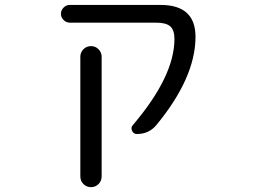

<svg xmlns="http://www.w3.org/2000/svg" viewBox="-20 -567 1040 783"><path d="M634.8 -546.9Q777.3 -546.9 777.3 -417Q777.3 -251 618.2 -57.6Q587.9 -20.5 538.1 -20.5Q524.4 -20.5 518.6 -33.7Q512.7 -46.9 521.5 -56.6Q691.4 -255.9 691.4 -408.2Q691.4 -444.3 674.3 -459.5Q657.2 -474.6 617.2 -474.6H264.6Q250 -474.6 239.3 -485.4Q228.5 -496.1 228.5 -510.7Q228.5 -525.4 239.3 -536.1Q250 -546.9 264.6 -546.9ZM307.6 152.3V-335.9Q307.6 -353.5 320.3 -366.2Q333 -378.9 351.1 -378.9Q369.1 -378.9 381.8 -366.2Q394.5 -353.5 394.5 -335.9V152.3Q394.5 170.9 381.8 183.6Q369.1 196.3 351.1 196.3Q333 196.3 320.3 183.6Q307.6 170.9 307.6 152.3Z"/></svg>

Font: Rounded Mgen+ 1m regular
Style: Regular
Weight: 400
Designer: [Source Han Sans]
Ryoko NISHIZUKA  (kana & ideographs); Paul D. Hunt (Latin, Greek & Cyrillic); Wenlong ZHANG  (bopomofo
Version: Version 1.059.20150602